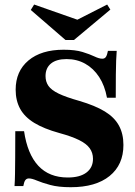

<svg xmlns="http://www.w3.org/2000/svg" viewBox="-20 -797 585 829"><path d="M285.5 11.3Q232.3 11.3 196.8 1.6Q161.3 -8.1 139.5 -17.3Q117.7 -26.6 104.8 -26.6Q95.2 -26.6 89.5 -19.4Q83.9 -12.1 80.6 6.5H42.7Q44.4 -16.1 44.8 -45.2Q45.2 -74.2 45.6 -118.1Q46 -162.1 46 -230.6H83.9Q98.4 -131.5 145.6 -81Q192.7 -30.6 272.6 -30.6Q325 -30.6 353.2 -52Q381.5 -73.4 381.5 -111.3Q381.5 -137.1 367.3 -156.9Q353.2 -176.6 321.4 -192.3Q289.5 -208.1 236.3 -222.6Q169.4 -241.1 127.8 -266.5Q86.3 -291.9 66.9 -327.4Q47.6 -362.9 47.6 -409.7Q47.6 -489.5 102.8 -535.9Q158.1 -582.3 254.8 -582.3Q304.8 -582.3 336.3 -572.6Q367.7 -562.9 387.9 -553.2Q408.1 -543.5 421.8 -543.5Q432.3 -543.5 437.5 -551.6Q442.7 -559.7 446 -577.4H483.9Q482.3 -558.1 481.5 -535.1Q480.6 -512.1 480.2 -475Q479.8 -437.9 479.8 -375H441.9Q432.3 -427.4 408.1 -464.5Q383.9 -501.6 348 -521.8Q312.1 -541.9 267.7 -541.9Q223.4 -541.9 200 -522.6Q176.6 -503.2 176.6 -468.5Q176.6 -444.4 189.1 -426.2Q201.6 -408.1 233.5 -392.7Q265.3 -377.4 322.6 -361.3Q391.1 -341.1 432.7 -315.7Q474.2 -290.3 493.5 -254.8Q512.9 -219.4 512.9 -171Q512.9 -85.5 453.2 -37.1Q393.5 11.3 285.5 11.3ZM442.7 -777.4 456.5 -755.6 299.2 -624.2H262.9L112.9 -754L127.4 -777.4L354.8 -697.6L268.5 -688.7Z"/></svg>

Font: Playfair 9pt Black
Style: Regular
Weight: 900
Designer: Claus Eggers Sørensen
Foundry: Claus Eggers Sørensen
Version: Version 2.203